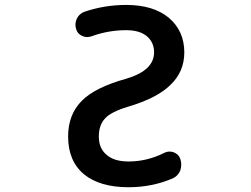

<svg xmlns="http://www.w3.org/2000/svg" viewBox="-20 -785 1040 794"><path d="M511.7 -10.7Q392.6 -10.7 327.1 -64.5Q261.7 -119.1 261.7 -220.7Q261.7 -311.5 318.4 -368.2Q373 -423.8 503.9 -460Q617.2 -494.1 617.2 -568.4Q617.2 -609.4 587.9 -634.8Q557.6 -660.2 502 -660.2Q427.7 -660.2 358.4 -634.8Q348.6 -631.8 339.8 -631.8Q329.1 -631.8 319.3 -636.7Q299.8 -645.5 294.9 -665Q292 -673.8 292 -682.6Q292 -695.3 297.9 -708Q307.6 -728.5 329.1 -736.3Q412.1 -764.6 502 -764.6Q613.3 -764.6 677.7 -711.9Q742.2 -657.2 742.2 -568.4Q742.2 -488.3 684.6 -433.6Q628.9 -378.9 509.8 -343.8Q438.5 -322.3 414.1 -294.9Q388.7 -267.6 388.7 -220.7Q388.7 -171.9 419.9 -145.5Q451.2 -117.2 511.7 -117.2Q587.9 -117.2 658.2 -152.3Q669.9 -158.2 681.6 -158.2Q689.5 -158.2 698.2 -155.3Q718.8 -147.5 725.6 -127.9Q729.5 -116.2 729.5 -104.5Q729.5 -92.8 725.6 -80.1Q715.8 -56.6 693.4 -46.9Q608.4 -10.7 511.7 -10.7Z"/></svg>

Font: Rounded-X Mgen+ 2m medium
Style: Regular
Weight: 500
Designer: [Source Han Sans]
Ryoko NISHIZUKA  (kana & ideographs); Paul D. Hunt (Latin, Greek & Cyrillic); Wenlong ZHANG  (bopomofo
Version: Version 1.059.20150602